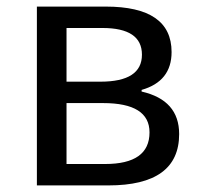

<svg xmlns="http://www.w3.org/2000/svg" viewBox="-20 -563 607 583"><path d="M92 -543H301Q501 -543 501 -405Q501 -316 410 -290V-285Q524 -259 524 -156Q524 0 309 0H92ZM285 -315Q411 -315 411 -397Q411 -478 291 -478H182V-315ZM299 -65Q434 -65 434 -161Q434 -250 293 -250H182V-65Z"/></svg>

Font: 思源黑体R
Style: Regular
Weight: 400
Designer: Ryoko NISHIZUKA  (kana & ideographs); Paul D. Hunt (Latin, Greek & Cyrillic); Wenlong ZHANG  (bopomofo); Sandoll Communi
Foundry: Adobe Systems Incorporated
Version: Version 1.00 June 24, 2014, initial release